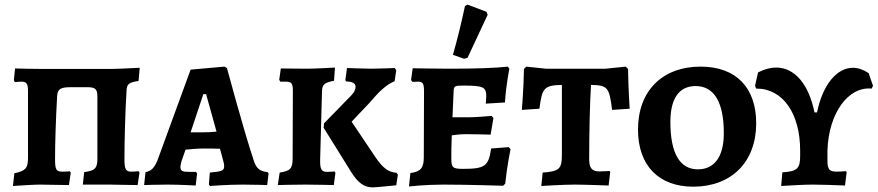

<svg xmlns="http://www.w3.org/2000/svg" viewBox="-20 -798 3794 830"><path d="M36 6C82 3 129 0 155 0C180 0 238 2 278 2L286 -52L281 -58C274 -56 260 -56 248 -56C223 -56 218 -66 218 -109C218 -180 221 -275 227 -384C229 -414 244 -421 285 -421H358C389 -421 401 -415 401 -382V-112C401 -70 390 -60 344 -54L338 0H455C479 0 537 2 575 2L583 -52L579 -58C572 -57 559 -56 548 -56C524 -56 518 -66 518 -109C518 -186 521 -307 527 -406C528 -436 539 -442 579 -448L584 -505C523 -502 481 -500 463 -500H163C127 -500 83 -501 45 -502L40 -452L44 -443C54 -444 65 -445 72 -445C95 -445 101 -436 101 -404V-114C101 -71 90 -59 42 -49Z M888 6C888 6 959 0 1031 0C1069 0 1135 2 1135 2L1141 -48L1137 -54C1102 -57 1087 -71 1076 -107C1036 -226 961 -504 961 -504L951 -510L804 -497L660 -103C647 -72 633 -58 609 -54L603 2C603 2 658 0 704 0C756 0 826 4 826 4L832 -48L827 -55H796C768 -55 760 -59 760 -77C760 -81 761 -88 764 -99L782 -151C803 -153 834 -156 858 -156C877 -156 910 -156 931 -155L945 -103C948 -94 949 -86 949 -80C949 -60 941 -57 887 -52L883 0ZM804 -226 859 -391H871L916 -229C899 -227 875 -226 858 -226Z M1246 -405 1245 -114C1245 -69 1235 -59 1189 -52L1181 2C1181 2 1253 0 1300 0C1336 0 1423 2 1423 2L1430 -51L1426 -57C1426 -57 1412 -55 1395 -55C1370 -55 1363 -65 1364 -108L1372 -404C1373 -433 1383 -441 1424 -449L1428 -506C1428 -506 1344 -501 1309 -501L1194 -502L1187 -453L1192 -445H1216C1240 -445 1246 -438 1246 -405ZM1381 -265 1379 -246 1499 -53C1528 -7 1555 12 1591 12C1606 12 1693 3 1693 3L1700 -43L1694 -51C1657 -54 1634 -73 1602 -120L1500 -272L1575 -351C1621 -405 1650 -432 1686 -447L1693 -495L1686 -504C1686 -504 1617 -501 1586 -501C1551 -501 1480 -504 1480 -504L1473 -452L1476 -446C1506 -445 1517 -437 1517 -422C1517 -410 1510 -397 1497 -384Z M1986 -544 2001 -548 2088 -734 2083 -747 2001 -778 1990 -772C1975 -701 1958 -631 1938 -561ZM1748 8C1748 8 1821 0 1896 0C2003 0 2155 5 2155 5L2164 -4C2172 -82 2187 -153 2187 -153L2179 -162L2103 -156C2092 -80 2077 -68 1981 -68C1936 -68 1931 -74 1931 -115C1931 -136 1931 -165 1933 -213C1947 -215 1971 -218 1995 -218C2036 -218 2101 -216 2101 -216L2113 -288L2105 -297C2105 -297 2038 -291 2010 -291H1936L1941 -404C1942 -426 1946 -428 1982 -428C2070 -428 2082 -422 2082 -381C2082 -370 2080 -350 2080 -350L2163 -355C2167 -428 2182 -501 2182 -501L2175 -510C2125 -504 2037 -501 1923 -501C1858 -501 1764 -503 1764 -503L1757 -452L1763 -444C1763 -444 1778 -445 1787 -445C1808 -445 1813 -437 1813 -403L1812 -118C1812 -72 1799 -56 1754 -50Z M2320 6C2320 6 2416 0 2463 0C2506 0 2611 4 2611 4L2618 -55L2615 -59C2615 -59 2595 -57 2572 -57C2539 -57 2527 -71 2527 -110C2527 -222 2530 -360 2535 -431C2606 -429 2614 -422 2626 -323L2702 -328C2702 -328 2696 -419 2695 -500L2685 -510L2598 -501H2340L2255 -510L2245 -500C2244 -421 2236 -323 2236 -323L2312 -328C2323 -419 2333 -429 2409 -431V-129C2409 -69 2399 -57 2326 -52Z M2977 9C3142 9 3249 -98 3249 -265C3249 -420 3161 -510 3009 -510C2843 -510 2738 -405 2738 -238C2738 -83 2827 9 2977 9ZM2997 -66C2920 -66 2878 -133 2878 -271C2878 -374 2917 -426 2987 -426C3065 -426 3109 -360 3109 -222C3109 -120 3068 -66 2997 -66Z M3735 -482C3712 -497 3689 -505 3667 -505C3597 -505 3536 -431 3512 -312H3501C3476 -435 3415 -506 3335 -506C3311 -506 3285 -499 3257 -485L3244 -427L3249 -415C3363 -416 3439 -309 3439 -147V-124C3439 -69 3426 -57 3362 -53L3357 6C3406 3 3460 0 3493 0C3525 0 3592 2 3633 4L3640 -54L3637 -58C3622 -57 3607 -56 3597 -56C3565 -56 3557 -66 3557 -104V-148C3562 -306 3645 -425 3748 -415L3754 -427Z"/></svg>

Font: Alegreya SC
Style: Bold
Weight: 700
Designer: Juan Pablo del Peral
Foundry: Huerta Tipografica
Version: Version 2.007;PS 002.007;hotconv 1.0.88;makeotf.lib2.5.64775